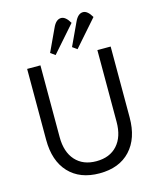

<svg xmlns="http://www.w3.org/2000/svg" viewBox="-134 -1008 921 1117"><g transform="rotate(-15 326.5 -449.5)"><path d="M326 16Q208 16 141.5 -55Q75 -126 75 -253V-680H155V-248Q155 -158 200.5 -107.5Q246 -57 326 -57Q407 -57 452.5 -107.5Q498 -158 498 -248V-680H578V-253Q578 -127 511.5 -55.5Q445 16 326 16ZM388 -715 360 -735 423 -870Q443 -915 474 -915Q501 -915 526 -872ZM256 -715 228 -735 291 -870Q311 -915 342 -915Q369 -915 394 -872Z"/></g></svg>

Font: Imprima
Style: Regular
Weight: 400
Designer: Eduardo Tunni
Foundry: Eduardo Tunni
Version: Version 1.002; ttfautohint (v1.8.4.7-5d5b);gftools[0.9.23]